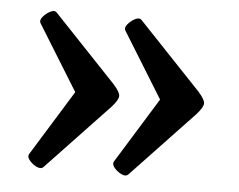

<svg xmlns="http://www.w3.org/2000/svg" viewBox="-38 -518 617 496"><g transform="rotate(5 270.0 -270.5)"><path d="M311 -70 473 -241Q490 -260 490 -270Q490 -280 473 -299L311 -470Q305 -477 294 -471.5Q283 -466 275 -456.5Q267 -447 271 -440L376 -270L271 -100Q267 -93 275 -83.5Q283 -74 294 -69Q305 -64 311 -70ZM91 -70 253 -241Q270 -260 270 -270Q270 -280 253 -299L91 -470Q85 -477 74 -471.5Q63 -466 55 -456.5Q47 -447 51 -440L156 -270L51 -100Q47 -93 55 -83.5Q63 -74 74 -69Q85 -64 91 -70Z"/></g></svg>

Font: Anvers
Style: Regular
Weight: 400
Designer: Ishtar van Looy
Version: Version 1.000